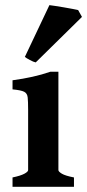

<svg xmlns="http://www.w3.org/2000/svg" viewBox="-20 -720 336 740"><path d="M28.3 0V-36.1Q59.1 -42.5 73.7 -50.3Q88.4 -58.1 88.4 -64.5V-296.9Q88.4 -328.6 86.7 -344.5Q85 -360.4 72.8 -366.5Q60.5 -372.6 28.3 -375.5V-410.6Q68.8 -416 105 -424.1Q141.1 -432.1 173.8 -443.4H205.1V-64.5Q205.1 -58.6 218.5 -50.5Q231.9 -42.5 265.1 -36.1V0ZM117.7 -479.5Q109.4 -481 95 -488.8Q80.6 -496.6 75.7 -500.5L170.4 -700.2Q175.8 -699.7 191.4 -697.3Q207 -694.8 226.1 -691.7Q245.1 -688.5 260.5 -685.5Q275.9 -682.6 281.2 -681.2L295.9 -654.8Z"/></svg>

Font: Namdhinggo
Style: Bold
Weight: 700
Designer: Victor Gaultney
Foundry: SIL International
Version: Version 3.001